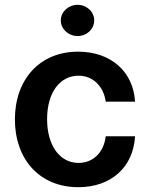

<svg xmlns="http://www.w3.org/2000/svg" viewBox="-20 -768 623 799"><path d="M306 11C443 11 535 -73 542 -201H420C412 -132 366 -90 307 -90C229 -90 176 -162 176 -272C176 -384 230 -453 307 -453C366 -453 411 -410 420 -345H542C535 -470 441 -553 305 -553C144 -553 42 -436 42 -271C42 -106 144 11 306 11ZM233 -683C233 -647 265 -618 303 -618C341 -618 372 -647 372 -683C372 -719 341 -748 303 -748C265 -748 233 -719 233 -683Z"/></svg>

Font: Wafeq Semi Bold
Style: Regular
Weight: 600
Designer: Rasmus Andersson & Azza Alameddine
Foundry: Google & TypeTogether
Version: Version 3.000;January 28, 2025;FontCreator 15.0.0.3014 64-bi